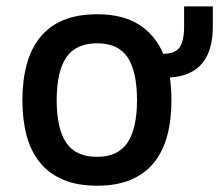

<svg xmlns="http://www.w3.org/2000/svg" viewBox="-20 -572 693 607"><path d="M522 -254.9Q522 -192.4 508.5 -142.6Q495.1 -92.8 466.6 -57.6Q438 -22.5 393.6 -3.7Q349.1 15.1 287.1 15.1Q224.6 15.1 179.7 -3.9Q134.8 -22.9 106.2 -58.1Q77.6 -93.3 64.2 -143.1Q50.8 -192.9 50.8 -254.9Q50.8 -317.9 64.5 -368.2Q78.1 -418.5 106.7 -453.9Q135.3 -489.3 179.9 -508.1Q224.6 -526.9 287.1 -526.9Q368.7 -526.9 419.9 -493.9Q471.2 -460.9 496.1 -401.9Q532.7 -401.9 547.4 -421.9Q562 -441.9 562 -487.8V-551.8H652.8V-487.8Q652.8 -451.7 645 -423.1Q637.2 -394.5 620.8 -373.8Q604.5 -353 578.6 -341.1Q552.7 -329.1 517.1 -327.1Q519.5 -310.5 520.8 -292Q522 -273.4 522 -254.9ZM413.1 -254.9Q413.1 -346.2 383.5 -390.6Q354 -435.1 287.1 -435.1Q220.2 -435.1 189.7 -390.6Q159.2 -346.2 159.2 -254.9Q159.2 -166 189.2 -121.1Q219.2 -76.2 287.1 -76.2Q353 -76.2 383.1 -121.1Q413.1 -166 413.1 -254.9Z"/></svg>

Font: Lorenzo Sans Medium
Style: Regular
Weight: 500
Foundry: Intel Corporation
Version: Version 1.00; ttfautohint (v1.5)